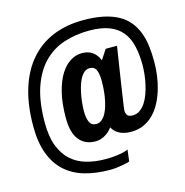

<svg xmlns="http://www.w3.org/2000/svg" viewBox="-121 -812 1042 1079"><g transform="rotate(-15 400.0 -272.0)"><path d="M33.2 -193.8Q33.2 -317.4 62.7 -411.9Q92.3 -506.3 147.5 -569.8Q202.6 -633.3 281.2 -665.8Q359.9 -698.2 458 -698.2Q525.4 -698.2 575.7 -687.3Q626 -676.3 662.1 -656Q698.2 -635.7 721.9 -606.4Q745.6 -577.1 759.5 -540.5Q773.4 -503.9 778.8 -460.7Q784.2 -417.5 784.2 -369.1Q784.2 -329.1 778.6 -287.8Q772.9 -246.6 761.2 -208Q749.5 -169.4 731.4 -135.5Q713.4 -101.6 688.2 -76.4Q663.1 -51.3 630.6 -36.6Q598.1 -22 558.1 -22Q533.2 -22 514.9 -27.1Q496.6 -32.2 483.6 -40Q470.7 -47.9 462.4 -57.6Q454.1 -67.4 449.2 -77.1Q439.5 -63 427.2 -52.5Q415 -42 401.9 -35.2Q388.7 -28.3 375.7 -25.1Q362.8 -22 351.1 -22Q290 -22 256.1 -64Q222.2 -106 222.2 -190.9Q222.2 -277.3 237.8 -339.6Q253.4 -401.9 278.8 -442.1Q304.2 -482.4 336.7 -501.7Q369.1 -521 402.8 -521Q439.9 -521 464.6 -503.2Q489.3 -485.4 502 -453.1L539.1 -509.8H605Q605 -508.3 602.5 -492.7Q600.1 -477.1 596.2 -452.1Q592.3 -427.2 587.4 -395.8Q582.5 -364.3 577.4 -331.3Q572.3 -298.3 567.6 -266.6Q563 -234.9 559.1 -209.5Q555.2 -184.1 553 -167.7Q550.8 -151.4 550.8 -148.9Q550.8 -128.4 559.8 -118.7Q568.8 -108.9 589.8 -108.9Q612.8 -108.9 631.1 -121.6Q649.4 -134.3 663.6 -155.3Q677.7 -176.3 687.5 -203.4Q697.3 -230.5 703.6 -259.3Q710 -288.1 712.9 -316.4Q715.8 -344.7 715.8 -368.2Q715.8 -431.6 703.9 -481Q691.9 -530.3 664.1 -564Q636.2 -597.7 590.1 -615.2Q543.9 -632.8 475.1 -632.8Q395.5 -632.8 327.1 -610.1Q258.8 -587.4 208.5 -535.9Q158.2 -484.4 129.6 -400.9Q101.1 -317.4 101.1 -195.8Q101.1 -115.7 122.1 -61Q143.1 -6.3 180.2 26.9Q217.3 60.1 268.1 74.5Q318.8 88.9 378.9 88.9Q412.6 88.9 437.5 85.9Q462.4 83 479 79.1Q498.5 74.7 511.2 68.8L502.9 136.2Q499 137.7 487.5 140.6Q476.1 143.6 460.2 146.5Q444.3 149.4 425.5 151.6Q406.7 153.8 388.2 153.8Q305.2 153.8 239.3 134.3Q173.3 114.7 127.7 72.8Q82 30.8 57.6 -35.2Q33.2 -101.1 33.2 -193.8ZM330.1 -205.1Q330.1 -161.1 341.3 -138.2Q352.5 -115.2 378.9 -115.2Q397.9 -115.2 412.1 -127.2Q426.3 -139.2 436.5 -158.2Q446.8 -177.2 453.6 -201.7Q460.4 -226.1 464.4 -251Q468.3 -275.9 469.7 -299.3Q471.2 -322.8 471.2 -339.8Q471.2 -381.3 461.2 -404.8Q451.2 -428.2 422.9 -428.2Q404.3 -428.2 390.1 -415.3Q376 -402.3 365.7 -382.1Q355.5 -361.8 348.6 -336.4Q341.8 -311 337.6 -286.4Q333.5 -261.7 331.8 -240Q330.1 -218.3 330.1 -205.1Z"/></g></svg>

Font: Archivo Narrow
Style: Bold Italic
Weight: 700
Italic angle: -8°
Designer: Hector Gatti
Foundry: Hector Gatti
Version: 1.002; ttfautohint (v0.8)